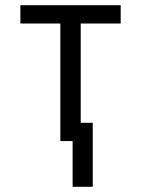

<svg xmlns="http://www.w3.org/2000/svg" viewBox="-20 -540 540 735"><path d="M258 175V0H211V-450H58V-520H442V-450H289V-70H335V175Z"/></svg>

Font: Iosevka www.saffi
Style: Regular
Weight: 400
Monospace: yes
Designer: Belleve Invis
Foundry: Belleve Invis
Version: Version 22.0.2; ttfautohint (v1.8.3)